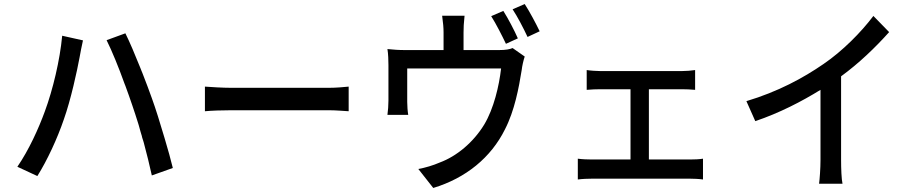

<svg xmlns="http://www.w3.org/2000/svg" viewBox="-20 -874 4540 951"><path d="M836 -42C826 -83 812 -134 796 -187L793 -197C773 -265 751 -336 732 -388C719 -424 704 -465 687 -508L683 -518C682 -521 680 -524 679 -528L675 -538C649 -603 622 -667 601 -709L508 -675C534 -623 568 -540 597 -459L601 -449C613 -416 625 -383 635 -353C645 -324 655 -293 665 -261L668 -251C671 -241 673 -232 676 -222L679 -212L682 -202C683 -201 683 -199 683 -197L686 -187C687 -184 688 -181 689 -178L692 -168C707 -112 721 -56 732 -5L836 -42ZM296 -282C331 -380 362 -524 374 -589C378 -611 385 -649 391 -674L288 -697C277 -577 242 -430 202 -322C171 -237 123 -131 66 -48L165 -2C214 -80 264 -188 296 -282Z M1707 -445C1684 -443 1649 -439 1606 -439H1128C1080 -439 1024 -443 995 -445V-323C1025 -326 1079 -328 1128 -328H1606C1645 -328 1687 -324 1707 -323V-445Z M2653 -719C2636 -755 2603 -817 2579 -854L2519 -828C2544 -790 2573 -734 2593 -691L2653 -719ZM2545 -684C2528 -723 2496 -784 2473 -820L2413 -794C2437 -756 2467 -697 2486 -657L2545 -684ZM2481 -233C2529 -326 2550 -440 2564 -527C2566 -546 2573 -577 2579 -594L2519 -636C2505 -630 2486 -626 2451 -626H2276V-713C2276 -737 2277 -759 2281 -796H2170C2175 -759 2177 -737 2177 -713V-626H1988C1955 -626 1928 -628 1899 -631C1903 -608 1904 -573 1904 -551V-376C1904 -354 1902 -325 1899 -305H2002C1999 -322 1997 -350 1997 -369V-535H2462C2452 -448 2426 -337 2379 -258C2325 -169 2242 -100 2158 -69C2126 -55 2086 -43 2052 -37L2126 57C2288 8 2412 -94 2481 -233Z M3462 -88C3444 -85 3420 -84 3397 -84H3194V-432H3357C3376 -432 3403 -431 3423 -429V-527C3403 -524 3378 -522 3357 -522H2953C2937 -522 2905 -524 2886 -527V-429C2905 -431 2937 -432 2953 -432H3103V-84H2912C2891 -84 2864 -85 2842 -88V15C2865 12 2891 11 2912 11H3397C3412 11 3443 12 3462 15V-88Z M4146 -81V-496C4235 -561 4315 -638 4384 -715L4306 -795C4245 -714 4153 -621 4059 -557C3959 -488 3834 -420 3677 -373L3721 -274C3840 -314 3952 -372 4044 -429V-81C4044 -40 4040 14 4037 36H4153C4148 14 4146 -40 4146 -81Z"/></svg>

Font: Glow Sans SC Condensed Medium
Style: Regular
Weight: 600
Width: 3
Designer: Ryoko NISHIZUKA (kana, bopomofo & ideographs); Paul D. Hunt (Latin, Greek & Cyrillic); Sandoll Communications, Soo-young
Version: Version 0.93